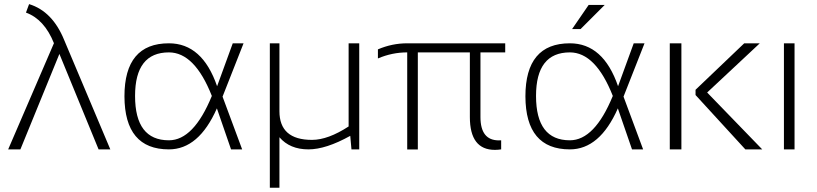

<svg xmlns="http://www.w3.org/2000/svg" viewBox="-20 -722 3948 928"><path d="M240.7 -513.2Q194.3 -628.9 105.5 -661.1L120.6 -702.1Q233.9 -667.5 290.5 -527.8L513.2 0H456.5L267.1 -461.4L78.6 0H19.5Z M581.5 -256.3Q581.5 -512.7 796.4 -512.7Q958 -512.7 1029.3 -305.2L1105 -512.7H1157.2L1055.7 -254.9L1150.4 0H1096.7L1028.3 -198.2Q940.9 0 796.4 0Q582.5 0 581.5 -256.3ZM796.4 -43.9Q916 -43.9 1003.9 -258.3Q920.9 -468.8 796.4 -468.8Q632.8 -468.8 632.8 -258.3Q632.8 -43.9 796.4 -43.9Z M1716.3 -512.7V0H1678.7L1672.9 -65.4Q1555.2 0 1470.7 0Q1380.9 0 1330.6 -58.6V185.5H1284.2V-512.7H1330.6V-184.6Q1330.6 -45.9 1487.8 -45.9Q1565.4 -45.9 1665 -110.8V-512.7Z M1806.6 -483.4Q1875 -512.7 1948.2 -512.7H2421.9V-468.8H2302.2V-156.2Q2302.2 -43.5 2391.1 -43.5Q2396.5 -43.5 2402.3 -43.9V0Q2386.2 2.4 2372.1 2.4Q2251 2.4 2251 -156.2V-468.8H1999.5V0.5H1948.2V-468.8Q1875 -468.8 1806.6 -439.5Z M2519.5 -256.3Q2519.5 -512.7 2734.4 -512.7Q2896 -512.7 2967.3 -305.2L3043 -512.7H3095.2L2993.7 -254.9L3088.4 0H3034.7L2966.3 -198.2Q2878.9 0 2734.4 0Q2520.5 0 2519.5 -256.3ZM2734.4 -43.9Q2854 -43.9 2941.9 -258.3Q2858.9 -468.8 2734.4 -468.8Q2570.8 -468.8 2570.8 -258.3Q2570.8 -43.9 2734.4 -43.9ZM2825.2 -698.2H2902.8L2786.1 -581.5H2745.1Z M3652.3 -512.7 3397.9 -274.9 3664.1 0H3582.5L3341.8 -262.7V-288.1L3577.1 -512.7ZM3273.4 -512.7V0H3217.3V-512.7Z M3820.3 -512.7V0H3769V-512.7Z"/></svg>

Font: Sansation Light
Style: Light
Weight: 300
Designer: Bernd Montag
Version: Version 1.301